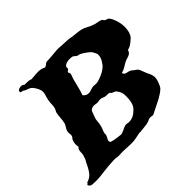

<svg xmlns="http://www.w3.org/2000/svg" viewBox="-229 -963 1211 1211"><g transform="rotate(-45 376.0 -358.0)"><path d="M594.7 -344.7Q595.7 -335.9 600.6 -331.5Q605.5 -327.1 612.3 -325.2Q619.1 -323.2 627 -321.8Q634.8 -320.3 640.6 -317.4Q647.5 -314.5 653.3 -309.1Q659.2 -303.7 666 -298.8Q674.8 -293.9 679.7 -288.6Q684.6 -283.2 687.5 -277.3Q690.4 -271.5 692.9 -263.7Q695.3 -255.9 700.2 -245.1Q705.1 -231.4 712.9 -216.8Q720.7 -202.1 722.7 -185.5Q723.6 -176.8 721.7 -165Q719.7 -153.3 715.3 -141.1Q710.9 -128.9 705.6 -118.2Q700.2 -107.4 694.3 -101.6Q672.9 -82 641.1 -64.9Q609.4 -47.9 576.2 -32.2Q569.3 -29.3 562.5 -25.4Q555.7 -21.5 549.8 -18.6Q540 -16.6 531.7 -19Q523.4 -21.5 515.6 -19.5Q507.8 -18.6 502.9 -15.1Q498 -11.7 490.2 -9.8Q476.6 -4.9 459.5 -3.9Q442.4 -2.9 423.8 0Q417 2 410.2 1Q403.3 0 396.5 2Q381.8 4.9 364.3 8.8Q346.7 12.7 327.1 12.7Q299.8 12.7 273.4 10.7Q247.1 8.8 218.8 10.7Q205.1 11.7 192.9 9.3Q180.7 6.8 167 7.8Q139.6 8.8 120.6 10.7Q101.6 12.7 84 14.6Q66.4 16.6 47.9 19Q29.3 21.5 2 22.5Q-15.6 22.5 -34.2 21Q-52.7 19.5 -59.6 2.9Q-57.6 -2 -53.7 -3.4Q-49.8 -4.9 -48.8 -10.7Q-21.5 -18.6 -5.4 -35.6Q10.7 -52.7 28.3 -88.9Q32.2 -96.7 35.2 -103.5Q38.1 -110.4 43 -117.2Q47.9 -125 48.8 -130.9Q49.8 -136.7 52.7 -142.6Q56.6 -151.4 57.1 -160.6Q57.6 -169.9 58.1 -178.7Q58.6 -187.5 61 -195.3Q63.5 -203.1 71.3 -208Q69.3 -220.7 69.3 -234.4Q69.3 -248 75.2 -262.7Q78.1 -270.5 83 -275.4Q87.9 -280.3 89.8 -286.1Q92.8 -295.9 90.3 -307.1Q87.9 -318.4 91.8 -331.1Q94.7 -341.8 103 -353.5Q111.3 -365.2 114.3 -377Q119.1 -397.5 120.1 -418.5Q121.1 -439.5 126 -461.9Q127.9 -467.8 131.3 -472.7Q134.8 -477.5 136.7 -484.4Q141.6 -498 141.6 -515.6Q141.6 -533.2 144.5 -549.8Q149.4 -573.2 155.3 -591.3Q161.1 -609.4 156.2 -628.9Q152.3 -643.6 141.1 -660.6Q129.9 -677.7 122.1 -682.6Q110.4 -690.4 97.7 -693.8Q85 -697.3 74.2 -706.1Q63.5 -707 58.1 -710Q52.7 -712.9 54.7 -720.7Q55.7 -726.6 63 -730.5Q70.3 -734.4 79.1 -735.4Q87.9 -736.3 95.2 -734.4Q102.5 -732.4 105.5 -726.6Q117.2 -725.6 134.8 -725.6Q152.3 -725.6 162.1 -719.7Q180.7 -720.7 208 -723.1Q235.4 -725.6 256.8 -719.7Q261.7 -718.8 267.1 -715.3Q272.5 -711.9 276.4 -711.9Q285.2 -712.9 293 -720.7Q300.8 -728.5 309.6 -730.5Q329.1 -730.5 355 -732.9Q380.9 -735.4 403.3 -737.3Q420.9 -738.3 440.4 -736.3Q460 -734.4 476.6 -734.4Q490.2 -734.4 504.9 -732.9Q519.5 -731.4 539.1 -727.5Q562.5 -724.6 583 -722.7Q603.5 -720.7 625 -712.9Q636.7 -708 649.4 -700.7Q662.1 -693.4 676.8 -688.5Q692.4 -681.6 710.9 -679.2Q729.5 -676.8 740.2 -670.9Q745.1 -668 748 -662.6Q751 -657.2 755.9 -654.3Q758.8 -652.3 763.7 -651.9Q768.6 -651.4 772.5 -649.4Q784.2 -641.6 792 -625Q799.8 -608.4 804.7 -591.8Q808.6 -580.1 811 -563Q813.5 -545.9 812.5 -527.8Q811.5 -509.8 806.6 -492.7Q801.8 -475.6 792 -463.9Q790 -461.9 787.1 -459.5Q784.2 -457 781.2 -454.1Q769.5 -443.4 756.3 -434.1Q743.2 -424.8 723.6 -419.9Q720.7 -408.2 714.4 -401.9Q708 -395.5 699.2 -391.6Q690.4 -387.7 680.2 -385.3Q669.9 -382.8 659.2 -377Q642.6 -368.2 628.4 -358.9Q614.3 -349.6 594.7 -344.7ZM366.2 -402.3Q376 -404.3 385.7 -408.2Q395.5 -412.1 408.2 -413.1Q415 -413.1 422.4 -412.1Q429.7 -411.1 438.5 -412.1Q448.2 -413.1 461.4 -417.5Q474.6 -421.9 487.8 -427.7Q501 -433.6 512.7 -440.9Q524.4 -448.2 532.2 -455.1Q539.1 -460.9 546.4 -470.7Q553.7 -480.5 559.6 -491.2Q565.4 -502 568.4 -513.7Q571.3 -525.4 570.3 -536.1Q569.3 -541 563 -553.7Q556.6 -566.4 551.8 -572.3Q543.9 -581.1 525.9 -594.2Q507.8 -607.4 491.2 -615.2Q487.3 -617.2 483.4 -617.2Q479.5 -617.2 474.6 -619.1Q466.8 -622.1 460 -628.9Q453.1 -635.7 447.3 -637.7Q425.8 -642.6 403.8 -638.2Q381.8 -633.8 374 -621.1Q372.1 -616.2 373 -611.3Q374 -606.4 372.1 -602.5Q369.1 -597.7 363.8 -595.7Q358.4 -593.8 356.4 -585.9Q365.2 -575.2 360.4 -562Q355.5 -548.8 350.6 -534.2Q342.8 -505.9 335.9 -476.6Q329.1 -447.3 319.3 -420.9Q326.2 -411.1 337.4 -405.8Q348.6 -400.4 366.2 -402.3ZM276.4 -269.5Q270.5 -255.9 269.5 -238.8Q268.6 -221.7 264.6 -204.1Q261.7 -190.4 255.9 -177.7Q250 -165 248 -154.3Q247.1 -149.4 247.6 -144.5Q248 -139.6 246.1 -135.7Q243.2 -127 236.3 -115.2Q229.5 -103.5 232.4 -93.8Q233.4 -87.9 243.2 -85Q252.9 -82 265.1 -80.1Q277.3 -78.1 289.6 -76.7Q301.8 -75.2 308.6 -74.2Q316.4 -72.3 325.7 -75.2Q335 -78.1 344.2 -82.5Q353.5 -86.9 361.8 -90.8Q370.1 -94.7 376 -95.7Q384.8 -97.7 394.5 -95.2Q404.3 -92.8 415 -93.8Q440.4 -95.7 461.9 -111.8Q483.4 -127.9 494.1 -144.5Q505.9 -166 508.8 -197.3Q511.7 -228.5 506.8 -251Q504.9 -260.7 496.6 -273.9Q488.3 -287.1 481.4 -292Q477.5 -293.9 472.2 -295.4Q466.8 -296.9 461.9 -299.8Q458 -301.8 456.1 -305.2Q454.1 -308.6 450.2 -310.5Q443.4 -313.5 431.6 -313Q419.9 -312.5 409.2 -315.4Q403.3 -317.4 397.5 -320.3Q391.6 -323.2 386.7 -323.2Q378.9 -325.2 369.6 -323.2Q360.4 -321.3 350.6 -321.3Q339.8 -322.3 331.1 -323.7Q322.3 -325.2 314.5 -323.2Q295.9 -320.3 289.6 -304.7Q283.2 -289.1 276.4 -269.5Z"/></g></svg>

Font: Trade Winds
Style: Regular
Weight: 400
Designer: Squid
Foundry: Font Diner, Inc DBA Sideshow
Version: Version 1.000